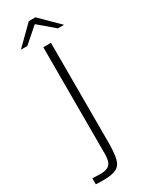

<svg xmlns="http://www.w3.org/2000/svg" viewBox="-191 -748 603 783"><g transform="rotate(-30 110.5 -356.0)"><path d="M44 1Q36 1 27 1Q18 1 8 0V-28L42 -27Q74 -26 88 -39Q102 -52 102 -89V-591H138V-122Q138 -76 132 -48.5Q126 -21 106 -10Q86 1 44 1ZM18 -628 104 -713H135L221 -628H192L119 -690L48 -628Z"/></g></svg>

Font: Alumni Sans Thin ExtraLight
Style: Regular
Weight: 250
Version: Version 1.018